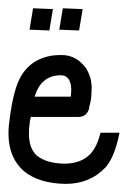

<svg xmlns="http://www.w3.org/2000/svg" viewBox="-20 -454 314 473"><path d="M129.9 -268.6Q81.1 -268.6 65.4 -215.8H154.3Q160.2 -259.8 137.7 -267.6Q133.8 -268.6 129.9 -268.6ZM131.8 -318.4Q168.9 -318.4 192.4 -285.2Q201.2 -270.5 204.1 -255.9Q205.1 -250 205.6 -244.1Q206.1 -238.3 205.6 -231.9Q205.1 -225.6 205.1 -221.2Q205.1 -216.8 204.1 -210Q203.1 -203.1 202.6 -201.2Q202.1 -199.2 200.2 -192.4L199.2 -185.5Q193.4 -167 174.8 -166H55.7Q55.7 -163.1 53.7 -156.2Q52.7 -150.4 52.7 -147.5Q45.9 -91.8 71.3 -70.3Q95.7 -50.8 141.6 -50.8Q180.7 -51.8 203.1 -75.2Q219.7 -93.8 227.5 -127H274.4Q262.7 -67.4 240.2 -42Q202.1 -1 141.6 -1Q76.2 -2 39.1 -32.2Q-7.8 -73.2 2.9 -154.3Q11.7 -225.6 27.3 -257.8Q51.8 -308.6 110.4 -317.4Q121.1 -318.4 131.8 -318.4ZM134.8 -433.6 183.6 -431.6 174.8 -378.9 126 -380.9ZM61.5 -433.6 110.4 -431.6 101.6 -378.9 52.7 -380.9Z"/></svg>

Font: Bratas-flat
Style: flat
Weight: 400
Designer: MUHAMMAD YONI
Version: Version 001.000